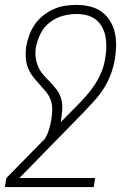

<svg xmlns="http://www.w3.org/2000/svg" viewBox="-43 -548 563 783"><path d="M339 215H-23L-17 178L140 18Q151 0 157 -20Q163 -40 166 -59H206L205 -50L271 -117Q292 -138 311 -160Q330 -182 345.5 -206Q361 -230 371.5 -256.5Q382 -283 386 -310V-311Q390 -332 390.5 -354Q391 -376 387.5 -397Q384 -418 374 -436.5Q364 -455 348.5 -467.5Q333 -480 312 -485.5Q291 -491 270 -491Q241 -491 212 -483Q183 -475 159 -456Q135 -437 121.5 -409Q108 -381 103 -353Q100 -333 102.5 -314Q105 -295 112 -278Q119 -261 130.5 -247Q142 -233 155 -220H156Q170 -204 184 -187.5Q198 -171 205 -150Q212 -129 211 -106Q210 -83 206 -59H166Q170 -81 170 -103Q170 -125 162.5 -143.5Q155 -162 141.5 -177.5Q128 -193 114.5 -208Q101 -223 89 -239Q77 -255 70 -274.5Q63 -294 62 -315.5Q61 -337 64 -359Q68 -382 76.5 -405Q85 -428 99 -448.5Q113 -469 133.5 -485Q154 -501 176.5 -511Q199 -521 222.5 -524.5Q246 -528 269 -528Q297 -528 324 -521.5Q351 -515 371.5 -500Q392 -485 406 -462.5Q420 -440 425.5 -414Q431 -388 430.5 -360Q430 -332 425 -305Q420 -275 409 -245.5Q398 -216 381.5 -189.5Q365 -163 343.5 -139Q322 -115 300 -92L36 178H345Z"/></svg>

Font: Iosevka Term Curly Extralight
Style: Italic
Weight: 200
Italic angle: -9°
Designer: Belleve Invis
Foundry: Belleve Invis
Version: Version 32.3.0